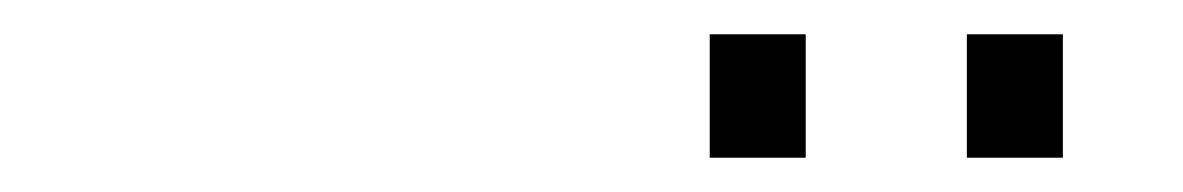

<svg xmlns="http://www.w3.org/2000/svg" viewBox="-20 -752 690 112"><path d="M544 -660V-732H600V-660ZM394 -660V-732H450V-660Z"/></svg>

Font: Azeret Mono Thin
Style: Regular
Weight: 100
Designer: Martin Vácha
Foundry: Displaay
Version: Version 1.002